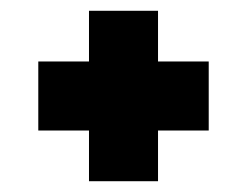

<svg xmlns="http://www.w3.org/2000/svg" viewBox="-20 -480 458 356"><path d="M145 -144V-238H51V-366H145V-460H273V-366H367V-238H273V-144Z"/></svg>

Font: Tourney Condensed Black
Style: Regular
Weight: 900
Width: 3
Designer: Tyler Finck
Foundry: Etcetera Type Co
Version: Version 1.010; ttfautohint (v1.8.3)